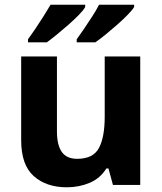

<svg xmlns="http://www.w3.org/2000/svg" viewBox="-20 -786 690 816"><path d="M576 -546V0H460L441 -70H432Q406 -28 361 -9Q316 10 264 10Q177 10 123.5 -37.5Q70 -85 70 -190V-546H222V-228Q222 -170 242.5 -140.5Q263 -111 308 -111Q376 -111 400.5 -157Q425 -203 425 -290V-546ZM550 -756Q542 -743 522.5 -723Q503 -703 478 -681Q453 -659 428.5 -639Q404 -619 385 -606H306V-619Q320 -638 337.5 -664Q355 -690 372.5 -717Q390 -744 401 -766H550ZM342 -756Q335 -743 315.5 -723Q296 -703 271 -681Q246 -659 221.5 -639Q197 -619 179 -606H99V-619Q113 -638 130.5 -664Q148 -690 165 -717Q182 -744 195 -766H342Z"/></svg>

Font: Noto Sans Meetei Mayek
Style: Bold
Weight: 700
Designer: Monotype Design Team and Neelakash Kshetrimayum
Foundry: Monotype Imaging Inc.
Version: Version 2.002; ttfautohint (v1.8.4.7-5d5b)